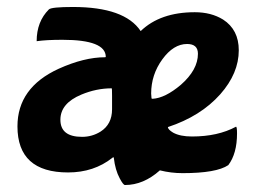

<svg xmlns="http://www.w3.org/2000/svg" viewBox="-20 -472 729 550"><path d="M383 -383Q439 -437 538 -437Q585 -437 619 -416Q664 -387 664 -328Q664 -262 611 -202Q555 -139 461 -108Q461 -101 476 -92Q496 -81 530 -81Q604 -81 656 -109Q659 -109 659 -90Q659 -32 634 1Q600 24 503 24Q470 24 438 16Q391 58 338 58Q333 58 323 39Q310 15 306 -20Q305 -23 302 -20Q249 22 175 22Q30 22 30 -110Q30 -221 148 -275Q221 -308 281 -308Q282 -308 283 -309Q283 -358 159 -358Q113 -358 85 -354Q85 -410 120 -445Q127 -452 189 -452Q337 -452 383 -383ZM268 -95Q301 -116 301 -159V-197Q301 -219 300 -219Q256 -219 213 -201Q153 -176 153 -129Q153 -80 215 -80Q244 -80 268 -95ZM516 -346Q477 -346 445 -302Q413 -258 413 -204L414 -191Q414 -189 417 -189Q453 -191 498 -229Q547 -272 547 -318Q547 -346 516 -346Z"/></svg>

Font: Bubblegum Sans
Style: Regular
Weight: 400
Designer: Angel Koziupa and Alejandro Paul
Foundry: Angel Koziupa and Alejandro Paul
Version: Version 1.001